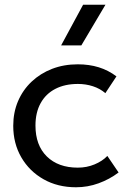

<svg xmlns="http://www.w3.org/2000/svg" viewBox="-20 -777 548 812"><path d="M301.5 15Q224 15 164 -19Q104 -53 70 -111.8Q36 -170.5 36 -245Q36 -301.5 56.2 -349Q76.5 -396.5 113.5 -431.5Q150.5 -466.5 200.2 -485.8Q250 -505 309 -505Q357 -505 397.5 -492.5Q438 -480 472.5 -454L425.5 -383Q403 -402.5 373 -412.2Q343 -422 309.5 -422Q254.5 -422 214.2 -401.2Q174 -380.5 152 -341Q130 -301.5 130 -246Q130 -162.5 178.2 -115.2Q226.5 -68 309 -68Q347 -68 380 -81.8Q413 -95.5 434 -117.5L481.5 -47.5Q443 -18.5 397 -1.8Q351 15 301.5 15ZM238.5 -585 331.5 -757H426L324 -585Z"/></svg>

Font: Geologica Thin Roman Light
Style: Regular
Weight: 300
Version: Version 1.010;gftools[0.9.28]